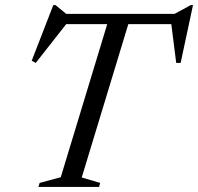

<svg xmlns="http://www.w3.org/2000/svg" viewBox="-20 -740 784 760"><path d="M697.5 -644.5H191L249.5 -654L121.5 -491L105.5 -499.5L191 -720H199.5L252 -677L215 -685H699L656 -677L735.5 -720H744L695 -491H677.5L657 -653ZM409 -659.5H492.5L303.5 -37.5L376.5 -16L372 0H132L137 -16L220.5 -38.5Z"/></svg>

Font: Newsreader 36pt
Style: Italic
Weight: 400
Italic angle: -17°
Designer: Hugues Gentile
Foundry: Production Type
Version: Version 1.003